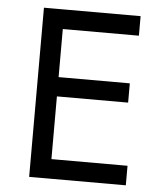

<svg xmlns="http://www.w3.org/2000/svg" viewBox="-49 -722 614 744"><g transform="rotate(5 257.5 -350.0)"><path d="M136 -21H468V-97H136ZM136 -603H468V-679H136ZM136 -341H449V-416H136ZM92 -679V-21H172V-679Z"/></g></svg>

Font: SpinnyJost Regular
Style: Regular
Weight: 400
Version: Version 3.710